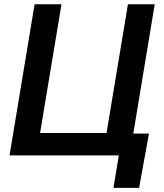

<svg xmlns="http://www.w3.org/2000/svg" viewBox="-20 -748 788 924"><path d="M604 0H25.9L146.5 -727.5H275.9L172.9 -107.9H492.7L595.7 -727.5H724.6ZM525.9 156.2 551.8 0H511.2L528.8 -105H696.8L649.4 156.2Z"/></svg>

Font: Inter 17pt SemiBold
Style: Italic
Weight: 600
Italic angle: -9.3988°
Version: Version 4.001;git-66647c0bb